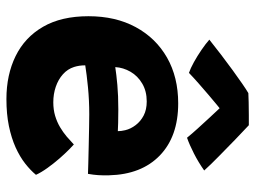

<svg xmlns="http://www.w3.org/2000/svg" viewBox="-118 -674 795 598"><g transform="rotate(90 279.0 -374.5)"><path d="M524 -89.5Q510 -72.5 489 -56Q468 -39.5 438.8 -26.2Q409.5 -13 372 -5.2Q334.5 2.5 288 2.5Q212.5 2.5 154 -26.2Q95.5 -55 62.8 -111.8Q30 -168.5 30 -253Q30 -337.5 64 -400.2Q98 -463 159 -497.8Q220 -532.5 301.5 -532.5Q404.5 -532.5 463.8 -475.2Q523 -418 525.5 -317Q526 -298.5 525 -283.5Q524 -268.5 521 -251.5Q513.5 -252 489 -252.5Q464.5 -253 433.8 -253.8Q403 -254.5 375.8 -255Q348.5 -255.5 335.5 -255.5Q292 -255.5 251.2 -251.5Q210.5 -247.5 183 -243Q183 -234 184.2 -225.2Q185.5 -216.5 188 -208.5Q194.5 -188 210.8 -173.5Q227 -159 249.8 -151.2Q272.5 -143.5 298 -143.5Q321 -143.5 340.2 -149.2Q359.5 -155 375.5 -164.5Q391.5 -174 404.8 -185.2Q418 -196.5 429.5 -207.5Q432.5 -205 445 -192.8Q457.5 -180.5 473 -162.8Q488.5 -145 502.5 -125.5Q516.5 -106 524 -89.5ZM188.5 -336.5Q211 -340 244 -343Q277 -346 320.5 -346Q344 -346 362.2 -345.5Q380.5 -345 388 -344.5Q388 -355 385 -367.5Q381 -384.5 369.2 -400Q357.5 -415.5 339.2 -425Q321 -434.5 295.5 -434.5Q263.5 -434.5 239.8 -420.5Q216 -406.5 203 -384Q190 -361.5 188.5 -336.5ZM369.5 -752.5Q389 -734.5 414.8 -709.5Q440.5 -684.5 466.2 -659.2Q492 -634 510.5 -613.5Q485 -595.5 457.5 -581.5Q430 -567.5 408.5 -560Q395.5 -576 380 -593Q364.5 -610 349.8 -626Q335 -642 324.2 -653.5Q313.5 -665 310.5 -668H324.5Q319.5 -664 306 -653Q292.5 -642 275 -627Q257.5 -612 239.2 -596Q221 -580 206.5 -566Q193 -570.5 173.5 -581.2Q154 -592 135 -605Q116 -618 103 -629.5Q125.5 -647.5 150 -666.2Q174.5 -685 198 -702Q221.5 -719 240.2 -732Q259 -745 269.5 -751Q278 -751.5 297.8 -752Q317.5 -752.5 338.2 -752.5Q359 -752.5 369.5 -752.5Z"/></g></svg>

Font: Grandstander Thin
Style: Bold
Weight: 700
Version: Version 1.200